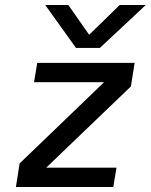

<svg xmlns="http://www.w3.org/2000/svg" viewBox="-20 -753 607 773"><path d="M382 -560H286L162 -733H255L339 -613L462 -733H567ZM130 -500H522L507 -405L166 -78H449L436 0H44L59 -95L399 -422H117Z"/></svg>

Font: Overused Grotesk Medium
Style: Italic
Weight: 500
Italic angle: -10°
Version: Version 0.003